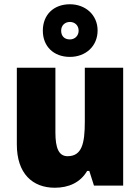

<svg xmlns="http://www.w3.org/2000/svg" viewBox="-20 -871 658 901"><path d="M308 -604C382 -604 438 -654 438 -728C438 -801 381 -851 308 -851C232 -851 181 -802 181 -727C181 -653 232 -604 308 -604ZM308 -686C281 -686 267 -703 267 -727C267 -752 285 -768 308 -768C331 -768 349 -752 349 -727C349 -703 331 -686 308 -686ZM558 -553H378V-300C378 -197 364 -138 297 -138C256 -138 240 -176 240 -249V-553H59V-193C59 -56 133 10 237 10C302 10 357 -14 389 -69H399L421 0H558Z"/></svg>

Font: Noto Sans Telugu SemiCondensed Black
Style: Regular
Weight: 900
Width: 4
Designer: Jelle Bosma - Monotype Design Team
Foundry: Monotype Imaging Inc.
Version: Version 2.005